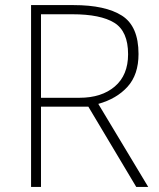

<svg xmlns="http://www.w3.org/2000/svg" viewBox="-20 -734 626 754"><path d="M269 -714Q394 -714 459 -672.5Q524 -631 524 -522Q524 -441 481 -393.5Q438 -346 366 -326L562 0H515L327 -315H141V0H102V-714ZM264 -678H141V-350H292Q379 -350 431 -394.5Q483 -439 483 -521Q483 -611 429 -644.5Q375 -678 264 -678Z"/></svg>

Font: Noto Sans ExtraLight
Style: Regular
Weight: 200
Designer: Monotype Design Team
Foundry: Monotype Imaging Inc.
Version: Version 2.007